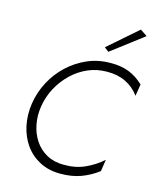

<svg xmlns="http://www.w3.org/2000/svg" viewBox="-137 -1044 948 1149"><g transform="rotate(15 337.0 -470.0)"><path d="M133 -350Q143 -413 172.5 -467.5Q202 -522 246 -564Q290 -606 344.5 -629.5Q399 -653 461 -653Q526 -654 577 -629.5Q628 -605 662 -558L674 -631Q632 -671 583 -690.5Q534 -710 467 -709Q392 -709 326 -680.5Q260 -652 207.5 -603Q155 -554 120.5 -489Q86 -424 75 -350Q65 -280 78.5 -215.5Q92 -151 127.5 -100.5Q163 -50 219 -20.5Q275 9 348 9Q419 9 474.5 -11.5Q530 -32 579 -69L590 -142Q543 -100 484.5 -73.5Q426 -47 353 -48Q293 -48 247.5 -73Q202 -98 173.5 -141Q145 -184 134.5 -238Q124 -292 133 -350ZM634 -920 591 -949 410 -791 437 -770Z"/></g></svg>

Font: Jost Light
Style: Italic
Weight: 300
Italic angle: -5°
Version: Version 3.710